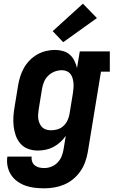

<svg xmlns="http://www.w3.org/2000/svg" viewBox="-20 -809 640 1042"><path d="M220 213Q194 213 168 210Q142 207 118 198.5Q94 190 73.5 175Q53 160 39.5 139Q26 118 21 92.5Q16 67 20 41H152Q150 55 154.5 68Q159 81 169.5 89Q180 97 193 100Q206 103 220 103Q240 103 259 95.5Q278 88 292.5 73Q307 58 314.5 39Q322 20 325 1L337 -72Q325 -54 307.5 -38Q290 -22 270 -11.5Q250 -1 228.5 3.5Q207 8 185 8Q158 8 133 -1Q108 -10 91 -29.5Q74 -49 65.5 -73.5Q57 -98 54 -124.5Q51 -151 53 -179Q55 -207 60 -234L78 -344Q82 -369 89.5 -393Q97 -417 109.5 -439.5Q122 -462 140.5 -481Q159 -500 181.5 -513Q204 -526 229 -532Q254 -538 278 -538Q301 -538 322 -532Q343 -526 358.5 -512.5Q374 -499 383.5 -480Q393 -461 398 -440L413 -530H576V-420H528L456 19Q451 46 441.5 72Q432 98 415.5 121.5Q399 145 376.5 163.5Q354 182 327.5 193Q301 204 274 208.5Q247 213 220 213ZM258 -102Q276 -102 293.5 -107.5Q311 -113 324.5 -125.5Q338 -138 346 -155Q354 -172 357 -189L375 -299Q377 -313 378.5 -327.5Q380 -342 379 -355.5Q378 -369 374.5 -382.5Q371 -396 363 -406.5Q355 -417 342.5 -422.5Q330 -428 316 -428Q296 -428 276.5 -420.5Q257 -413 242 -398.5Q227 -384 219 -365Q211 -346 208 -326L190 -216Q188 -203 187 -189Q186 -175 188 -162.5Q190 -150 195.5 -138Q201 -126 210 -117.5Q219 -109 231.5 -105.5Q244 -102 258 -102ZM323 -580 266 -640 430 -789 506 -711Z"/></svg>

Font: Iosevka Curly Slab XBdExObl
Style: Regular
Weight: 800
Width: 7
Italic angle: -9°
Monospace: yes
Designer: Belleve Invis
Foundry: Belleve Invis
Version: Version 11.1.0; ttfautohint (v1.8.3)